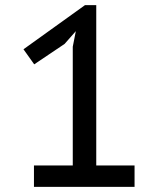

<svg xmlns="http://www.w3.org/2000/svg" viewBox="-20 -732 634 752"><path d="M113 -84H265V-549L277 -610L233 -560L114 -480L72 -539L313 -712H357V-84H507V0H113Z"/></svg>

Font: PT Sans Caption
Style: Regular
Weight: 400
Designer: A.Korolkova, O.Umpeleva, V.Yefimov
Foundry: ParaType Ltd
Version: Version 2.004W OFL